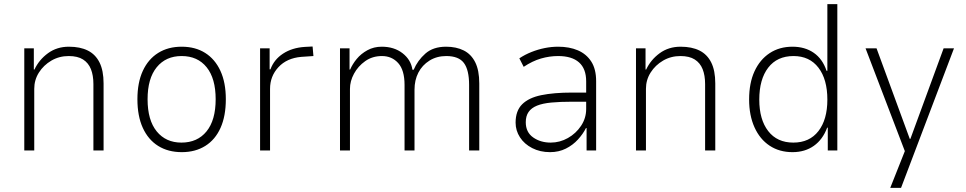

<svg xmlns="http://www.w3.org/2000/svg" viewBox="-20 -725 4656 925"><path d="M97 0V-492H143V-390H146Q168 -437 211 -468.5Q254 -500 312 -500Q366 -500 403 -481.5Q440 -463 459.5 -424Q479 -385 479 -323V0H430V-320Q430 -362 418 -392Q406 -422 380 -438.5Q354 -455 311 -455Q265 -455 227.5 -433Q190 -411 167.5 -375.5Q145 -340 145 -297V0Z M856 8Q790 8 742 -22Q694 -52 668 -109Q642 -166 642 -247Q642 -327 668 -383.5Q694 -440 742 -470Q790 -500 855 -500Q921 -500 968.5 -470Q1016 -440 1042 -383.5Q1068 -327 1068 -247Q1068 -166 1042.5 -109Q1017 -52 969 -22Q921 8 856 8ZM854 -38Q931 -38 975 -92Q1019 -146 1019 -247Q1019 -347 975.5 -401Q932 -455 855 -455Q779 -455 735 -401Q691 -347 691 -247Q691 -146 735 -92Q779 -38 854 -38Z M1233 0V-492H1279V-391H1283Q1300 -438 1343.5 -466.5Q1387 -495 1448 -499L1486 -501L1490 -455L1431 -451Q1362 -445 1321.5 -401.5Q1281 -358 1281 -297V0Z M1618 0V-492H1664V-390H1667Q1678 -416 1698.5 -441Q1719 -466 1750 -483Q1781 -500 1819 -500Q1879 -500 1919.5 -468.5Q1960 -437 1967 -389H1973Q1992 -434 2029.5 -467Q2067 -500 2129 -500Q2178 -500 2214 -482Q2250 -464 2269.5 -425Q2289 -386 2289 -323V0H2240V-316Q2240 -388 2215 -421.5Q2190 -455 2130 -455Q2084 -455 2049 -433Q2014 -411 1995.5 -375Q1977 -339 1977 -293V0H1929V-316Q1929 -387 1898.5 -421Q1868 -455 1820 -455Q1774 -455 1739.5 -430.5Q1705 -406 1685.5 -370Q1666 -334 1666 -297V0Z M2630 8Q2582 8 2544 -11.5Q2506 -31 2485 -63.5Q2464 -96 2464 -134Q2464 -191 2495.5 -222.5Q2527 -254 2587.5 -266.5Q2648 -279 2736 -279H2815V-235H2738Q2679 -235 2636.5 -231Q2594 -227 2567 -216Q2540 -205 2526.5 -185.5Q2513 -166 2513 -136Q2513 -88 2548.5 -63Q2584 -38 2633 -38Q2677 -38 2716 -60Q2755 -82 2779.5 -119Q2804 -156 2804 -200V-333Q2804 -394 2769.5 -424.5Q2735 -455 2669 -455Q2627 -455 2586 -443Q2545 -431 2503 -403L2482 -444Q2509 -462 2540.5 -474.5Q2572 -487 2604.5 -493.5Q2637 -500 2669 -500Q2723 -500 2764 -482.5Q2805 -465 2828.5 -428.5Q2852 -392 2852 -334V0H2806V-108H2803Q2789 -80 2764.5 -53Q2740 -26 2706 -9Q2672 8 2630 8Z M3044 0V-492H3090V-390H3093Q3115 -437 3158 -468.5Q3201 -500 3259 -500Q3313 -500 3350 -481.5Q3387 -463 3406.5 -424Q3426 -385 3426 -323V0H3377V-320Q3377 -362 3365 -392Q3353 -422 3327 -438.5Q3301 -455 3258 -455Q3212 -455 3174.5 -433Q3137 -411 3114.5 -375.5Q3092 -340 3092 -297V0Z M3798 8Q3735 8 3688 -23Q3641 -54 3615 -111.5Q3589 -169 3589 -246Q3589 -325 3615 -381.5Q3641 -438 3688 -469Q3735 -500 3798 -500Q3858 -500 3900.5 -470.5Q3943 -441 3962 -384H3966V-705H4014V0H3968V-110H3965Q3944 -53 3901 -22.5Q3858 8 3798 8ZM3802 -38Q3880 -38 3923 -93.5Q3966 -149 3966 -245Q3966 -343 3923 -399Q3880 -455 3803 -455Q3724 -455 3681 -399Q3638 -343 3638 -245Q3638 -149 3681 -93.5Q3724 -38 3802 -38Z M4269 180 4348 -19V26L4150 -492H4203L4363 -56H4366L4526 -492H4576L4321 180Z"/></svg>

Font: Nunito Sans 7pt SemiCondensed ExtraLight
Style: Regular
Weight: 250
Width: 4
Designer: Vernon Adams
Foundry: Vernon Adams
Version: Version 3.101;gftools[0.9.27]